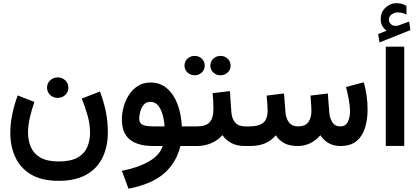

<svg xmlns="http://www.w3.org/2000/svg" viewBox="-20 -905 2594 1190"><path d="M271.5 -361.8Q271.5 -388.7 290.8 -407Q310.1 -425.3 337.9 -425.3Q365.2 -425.3 384.5 -407Q403.8 -388.7 403.8 -361.8Q403.8 -335 384.5 -316.7Q365.2 -298.3 337.9 -298.3Q310.1 -298.3 290.8 -316.7Q271.5 -335 271.5 -361.8ZM343.8 95.7Q418.5 95.7 460.7 71.8Q502.9 47.9 520.5 7.3Q538.1 -33.2 538.1 -82Q538.1 -136.7 521.7 -192.9Q505.4 -249 486.8 -294.4L599.6 -337.9Q625.5 -268.6 637 -207.5Q648.4 -146.5 648.4 -86.4Q648.4 4.9 614.7 73Q581.1 141.1 513.4 178.5Q445.8 215.8 343.8 215.8Q238.8 215.8 172.4 176.3Q106 136.7 75 69.3Q43.9 2 43.9 -81.1Q43.9 -136.7 55.9 -196Q67.9 -255.4 89.8 -313.5L192.9 -273.4Q176.3 -224.6 165 -175.8Q153.8 -127 153.8 -83.5Q153.8 -34.7 171.1 6.1Q188.5 46.9 230 71.3Q271.5 95.7 343.8 95.7Z M912.6 -393.6Q972.7 -393.6 1014.6 -357.4Q1056.6 -321.3 1080.1 -259.8Q1103.5 -198.2 1106.9 -121.6H1151.4V0H1098.1Q1074.2 101.1 998.5 168.5Q922.9 235.8 776.4 264.6L735.4 153.8Q834.5 134.8 902.3 95.9Q970.2 57.1 988.3 0H930.7Q834.5 0 784.9 -39.8Q735.4 -79.6 735.4 -165.5Q735.4 -202.1 746.1 -241.9Q756.8 -281.7 778.8 -316.2Q800.8 -350.6 834 -372.1Q867.2 -393.6 912.6 -393.6ZM928.7 -121.6H1000Q997.1 -162.1 987.1 -196.8Q977.1 -231.4 958.7 -252.7Q940.4 -273.9 911.6 -273.9Q885.7 -273.9 870.6 -255.6Q855.5 -237.3 849.1 -212.9Q842.8 -188.5 842.8 -169.9Q842.8 -141.1 865 -131.3Q887.2 -121.6 928.7 -121.6Z M1283.7 -498.5Q1283.7 -523.9 1302.2 -541.3Q1320.8 -558.6 1346.7 -558.6Q1373 -558.6 1391.1 -541.3Q1409.2 -523.9 1409.2 -498.5Q1409.2 -473.1 1391.1 -455.8Q1373 -438.5 1346.7 -438.5Q1320.8 -438.5 1302.2 -455.8Q1283.7 -473.1 1283.7 -498.5ZM1123.5 -498.5Q1123.5 -523.9 1141.8 -541.3Q1160.2 -558.6 1186.5 -558.6Q1212.4 -558.6 1230.7 -541.3Q1249 -523.9 1249 -498.5Q1249 -473.1 1230.7 -455.8Q1212.4 -438.5 1186.5 -438.5Q1160.2 -438.5 1141.8 -455.8Q1123.5 -473.1 1123.5 -498.5ZM1132.3 -121.6H1200.7Q1257.3 -121.6 1280 -148.2Q1302.7 -174.8 1302.7 -227.1Q1302.7 -253.9 1301.5 -278.8Q1300.3 -303.7 1297.9 -327.6L1404.8 -340.3L1414.1 -210.4Q1416.5 -169.9 1437.3 -145.8Q1458 -121.6 1500 -121.6H1509.8V0H1499Q1448.2 0 1414.1 -18.3Q1379.9 -36.6 1358.4 -67.4Q1330.1 -34.7 1288.6 -17.3Q1247.1 0 1200.7 0H1132.3Z M1826.2 0Q1774.4 0 1741.9 -17.6Q1709.5 -35.2 1689.5 -66.4Q1664.1 -35.2 1625 -17.6Q1585.9 0 1525.9 0H1491.7V-121.6H1526.9Q1583.5 -121.6 1611.1 -143.8Q1638.7 -166 1638.7 -220.7Q1638.7 -232.4 1637 -258.3Q1635.3 -284.2 1632.8 -312.5L1740.2 -325.7L1749.5 -207.5Q1752 -171.9 1771 -146.7Q1790 -121.6 1827.1 -121.6Q1872.1 -121.6 1891.1 -147.9Q1910.2 -174.3 1910.2 -220.7Q1910.2 -231.9 1908.4 -258.1Q1906.7 -284.2 1904.3 -312.5L2011.7 -325.7L2021 -207.5Q2023.4 -173.8 2039.6 -147.7Q2055.7 -121.6 2089.8 -121.6Q2121.6 -121.6 2135.5 -149.2Q2149.4 -176.8 2149.4 -215.3Q2149.4 -247.1 2141.8 -287.6Q2134.3 -328.1 2124.5 -365.7L2234.9 -395Q2258.3 -310.1 2258.3 -226.6Q2258.3 -165 2242.7 -113.5Q2227.1 -62 2190.4 -31.2Q2153.8 -0.5 2091.3 0Q2046.4 0 2015.6 -18.6Q1984.9 -37.1 1965.3 -66.9Q1939.5 -35.6 1903.6 -17.8Q1867.7 0 1826.2 0Z M2376 -714.4Q2359.4 -727.5 2349.6 -743.9Q2339.8 -760.3 2339.8 -787.1Q2339.8 -830.1 2369.4 -857.7Q2398.9 -885.3 2437.5 -885.3Q2456.5 -885.3 2470.7 -881.1Q2484.9 -877 2499 -868.7L2499.5 -814.5Q2484.4 -822.3 2471.2 -825.2Q2458 -828.1 2444.3 -828.1Q2424.8 -828.1 2407.5 -815.9Q2390.1 -803.7 2390.1 -780.8Q2390.6 -767.1 2403.8 -754.4Q2417 -741.7 2443.4 -745.6Q2443.8 -745.6 2447.8 -746.6L2516.1 -771.5L2523.4 -718.3L2332 -642.1L2324.2 -694.3ZM2485.4 -615.7V-0.5H2371.1V-615.7Z"/></svg>

Font: Vazirmatn RD SemiBold
Style: Regular
Weight: 600
Designer: Saber Rastikerdar
Foundry: Saber Rastikerdar
Version: Version 32.102